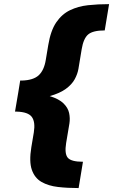

<svg xmlns="http://www.w3.org/2000/svg" viewBox="-20 -785 559 948"><path d="M368.2 143.6Q313.5 143.6 266.4 138.2Q219.2 132.8 185.3 113.5Q151.4 94.2 137.2 53.5Q123 12.7 134.8 -58.6L147 -131.3Q155.3 -183.1 137 -207.8Q118.7 -232.4 61.5 -233.9H54.2V-234.4L64 -292L70.3 -329.1L79.6 -386.7V-387.2H87.4Q144.5 -388.7 171.1 -413.3Q197.8 -438 206.1 -489.7L218.3 -562.5Q230 -633.8 257.8 -674.6Q285.6 -715.3 325.7 -734.6Q365.7 -753.9 414.8 -759.3Q463.9 -764.6 518.6 -764.6L497.1 -634.8Q439 -634.8 415.5 -615Q392.1 -595.2 383.3 -542L367.2 -444.8Q362.8 -419.4 348.9 -393.8Q335 -368.2 305.4 -346.4Q275.9 -324.7 225.6 -310.5Q271.5 -296.4 293.7 -274.4Q315.9 -252.4 321.3 -226.8Q326.7 -201.2 322.8 -175.8L306.6 -79.1Q297.9 -25.9 314.7 -6.1Q331.5 13.7 389.6 13.7Z"/></svg>

Font: Inter Display Extra Bold
Style: Italic
Weight: 800
Italic angle: -9.39999°
Designer: Rasmus Andersson
Foundry: rsms
Version: Version 4.000;git-4fc901f